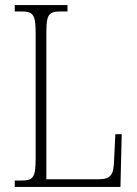

<svg xmlns="http://www.w3.org/2000/svg" viewBox="-20 -734 538 754"><path d="M38 0H453L458 -207H433L428 -104C426 -49 417 -30 366 -30H162V-606C162 -679 172 -689 220 -689H245V-714H38V-689H62C109 -689 120 -679 120 -605V-109C120 -35 109 -25 62 -25H38Z"/></svg>

Font: Noto Serif Thai Condensed ExtraLight
Style: Regular
Weight: 200
Width: 3
Designer: Monotype Design Team
Foundry: Monotype Imaging Inc.
Version: Version 2.002